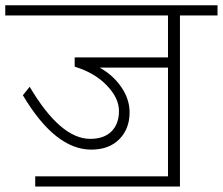

<svg xmlns="http://www.w3.org/2000/svg" viewBox="-35 -664 839 723"><path d="M597.6 0V-409.5H340.2Q390.8 -381.2 421.9 -335.9Q453 -290.7 453 -240.6Q453 -179 414.3 -139.8Q375.6 -100.6 308.4 -100.6Q172.9 -100.6 51.1 -305.4L76.8 -337.2Q192.6 -141.1 304.9 -141.1Q356.9 -141.1 385 -169.4Q413 -197.7 413 -246.2Q413 -294.7 367 -342.5Q321 -390.3 246.2 -413V-447.9H597.6V-605.7H-15.2V-644.1H784.1V-605.7H642.6V38.4H97.6V0Z"/></svg>

Font: Khula Light
Style: Regular
Weight: 300
Designer: Erin McLaughlin, Steve Matteson
Version: Version 1.002;PS 1.0;hotconv 1.0.72;makeotf.lib2.5.5900; ttf